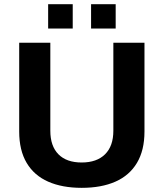

<svg xmlns="http://www.w3.org/2000/svg" viewBox="-20 -892 788 924"><path d="M373.2 12Q279.3 12 211.8 -17.8Q144.3 -47.5 108.3 -108.1Q72.4 -168.7 72.4 -259V-686.4H222.2V-262.8Q222.2 -189 261.2 -149.5Q300.2 -110 373 -110Q445.7 -110 485.6 -149.5Q525.5 -189 525.5 -262.8V-686.4H675.3V-259Q675.3 -168.7 639.1 -108.1Q602.9 -47.5 535.4 -17.8Q467.9 12 373.2 12ZM211.7 -754.6V-871.7H330V-754.6ZM418.3 -754.6V-871.7H536.7V-754.6Z"/></svg>

Font: Archivo Variable SemiBold
Style: Regular
Weight: 600
Designer: Hector Gatti
Foundry: Omnibus-Type
Version: Version 2.001